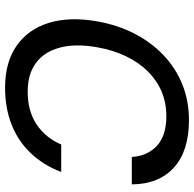

<svg xmlns="http://www.w3.org/2000/svg" viewBox="-24 -728 764 756"><g transform="rotate(90 358.0 -350.0)"><path d="M325 12Q225 12 160 -33.5Q95 -79 70 -160.5Q45 -242 64 -350Q78 -430 112 -496.5Q146 -563 197 -611.5Q248 -660 312.5 -686Q377 -712 453 -712Q574 -712 639.5 -653Q705 -594 706 -487H598Q594 -549 554 -586Q514 -623 437 -623Q385 -623 341 -604.5Q297 -586 261.5 -550.5Q226 -515 201.5 -464Q177 -413 166 -350Q151 -265 167.5 -203.5Q184 -142 228 -109.5Q272 -77 340 -77Q418 -77 470.5 -112.5Q523 -148 549 -209H657Q631 -140 584 -90Q537 -40 471.5 -14Q406 12 325 12Z"/></g></svg>

Font: DM Sans 9pt Medium
Style: Italic
Weight: 500
Italic angle: -10°
Version: Version 4.004;gftools[0.9.30]